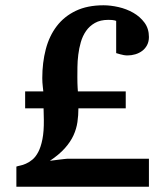

<svg xmlns="http://www.w3.org/2000/svg" viewBox="-20 -707 627 727"><path d="M42 0V-76.2Q46.9 -78.1 56.6 -80.1Q66.4 -82 78.1 -87.2Q89.8 -92.3 102.3 -102.3Q114.7 -112.3 124.8 -131.3Q134.8 -150.4 140.6 -179.7Q146.5 -209 146 -252.9L145 -296.9H75.2V-360.8H144L142.1 -378.4Q141.1 -386.2 140.6 -394.8Q140.1 -403.3 140.1 -411.1Q140.1 -469.7 153.3 -520.3Q166.5 -570.8 194.8 -607.9Q223.1 -645 267.1 -666Q311 -687 372.1 -687Q398.4 -687 428.7 -680.2Q459 -673.3 484.6 -658.7Q510.3 -644 527.1 -621.3Q543.9 -598.6 543.9 -566.9Q543.9 -549.8 537.1 -536.6Q530.3 -523.4 518.8 -514.6Q507.3 -505.9 492.7 -501.5Q478 -497.1 462.9 -497.1Q456.1 -497.1 449 -498.3Q441.9 -499.5 435.1 -501.5Q427.2 -503.4 419.9 -505.9V-627.9Q417.5 -628.9 413.6 -629.9Q410.2 -630.9 404.3 -631.3Q398.4 -631.8 390.1 -631.8Q359.9 -631.8 339.4 -620.1Q318.8 -608.4 305.9 -589.8Q293 -571.3 286.1 -547.6Q279.3 -523.9 276.4 -499.8Q273.4 -475.6 273.2 -453.4Q272.9 -431.2 272.9 -415Q272.9 -402.8 273.2 -392.8Q273.4 -382.8 273.9 -376Q274.4 -367.2 274.9 -360.8H456.1V-296.9H276.9Q276.9 -270.5 273.2 -244.9Q269.5 -219.2 258.3 -194.6Q247.1 -169.9 225.6 -145.8Q204.1 -121.6 168.9 -98.1Q186 -100.1 199.7 -102.1Q211.4 -103.5 221.9 -104.7Q232.4 -106 234.9 -106H543.9V0Z"/></svg>

Font: Charis SIL Afr
Style: Bold
Weight: 700
Foundry: SIL International
Version: Version 5.000